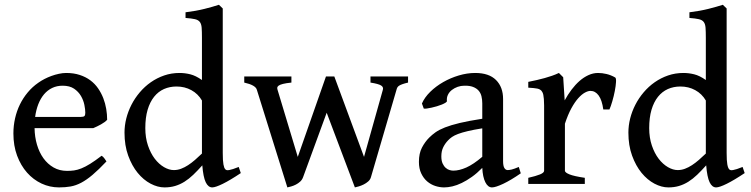

<svg xmlns="http://www.w3.org/2000/svg" viewBox="-20 -777 3171 811"><path d="M244.6 -415Q220.2 -415 200.4 -405.5Q180.7 -396 166 -378.7Q151.4 -361.3 141.8 -336.9Q132.3 -312.5 128.4 -283.2H321.8Q333 -283.2 336.7 -286.9Q340.3 -290.5 340.3 -300.8Q340.3 -314.5 336.4 -334Q332.5 -353.5 322 -371.6Q311.5 -389.6 293 -402.3Q274.4 -415 244.6 -415ZM432.6 -271Q423.8 -261.2 406.7 -251.7Q389.6 -242.2 374 -235.8H126Q126.5 -198.7 136.2 -165.8Q146 -132.8 163.6 -108.4Q181.2 -84 206.3 -69.6Q231.4 -55.2 263.2 -55.2Q278.3 -55.2 292.7 -57.1Q307.1 -59.1 323.7 -65.7Q340.3 -72.3 360.8 -85Q381.3 -97.7 409.2 -119.1Q415.5 -115.7 421.4 -107.4Q427.2 -99.1 429.7 -95.2Q396.5 -60.1 371.1 -38.6Q345.7 -17.1 323 -5.1Q300.3 6.8 278.1 10.7Q255.9 14.6 229.5 14.6Q190.4 14.6 155.5 -1.7Q120.6 -18.1 94.2 -47.9Q67.9 -77.6 52.2 -119.6Q36.6 -161.6 36.6 -213.4Q36.6 -246.1 43.7 -277.3Q50.8 -308.6 64.2 -335.9Q77.6 -363.3 97.2 -386.7Q116.7 -410.2 142.1 -427.7Q153.8 -436 168 -443.4Q182.1 -450.7 197.5 -456.3Q212.9 -461.9 229 -465.3Q245.1 -468.8 259.8 -468.8Q291.5 -468.8 316.9 -460.4Q342.3 -452.1 361.6 -437.7Q380.9 -423.3 394.3 -403.8Q407.7 -384.3 416.3 -362.3Q424.8 -340.3 428.7 -316.9Q432.6 -293.5 432.6 -271Z M997.1 -45.9Q951.7 -15.6 920.9 -0.5Q890.1 14.6 876.5 14.6Q859.4 14.6 848.9 -7.3Q838.4 -29.3 834.5 -78.6Q814.5 -56.2 796.4 -38.8Q778.3 -21.5 759.3 -9.5Q740.2 2.4 719.7 8.5Q699.2 14.6 674.8 14.6Q646 14.6 616 -1.2Q585.9 -17.1 561.5 -46.9Q537.1 -76.7 521.5 -119.6Q505.9 -162.6 505.9 -216.8Q505.9 -246.6 513.4 -276.6Q521 -306.6 535.4 -334.7Q549.8 -362.8 570.6 -387.2Q591.3 -411.6 617.2 -429.7Q643.1 -447.8 673.6 -458.3Q704.1 -468.8 738.3 -468.8Q761.2 -468.8 783.9 -463.1Q806.6 -457.5 833 -439V-617.2Q833 -644 831.8 -659.9Q830.6 -675.8 824 -684.3Q817.4 -692.9 803.5 -696Q789.6 -699.2 763.7 -701.2V-725.1Q808.1 -730.5 843.8 -739.5Q879.4 -748.5 904.8 -756.8L920.9 -741.2V-131.3Q920.9 -114.3 921.6 -102.3Q922.4 -90.3 923.8 -82.3Q925.3 -74.2 927.2 -69.3Q929.2 -64.5 932.1 -61.5Q934.6 -59.1 938.2 -58.3Q941.9 -57.6 948.5 -58.8Q955.1 -60.1 964.6 -63Q974.1 -65.9 988.3 -71.8ZM833 -128.4V-352.5Q816.4 -380.9 788.3 -396.2Q760.3 -411.6 725.6 -411.6Q696.8 -411.6 672.6 -400.9Q648.4 -390.1 630.9 -368.2Q613.3 -346.2 603.5 -313.2Q593.8 -280.3 593.8 -235.8Q593.8 -195.3 605 -162.4Q616.2 -129.4 633.8 -106.4Q651.4 -83.5 672.9 -71Q694.3 -58.6 714.4 -58.6Q730 -58.6 744.9 -64.2Q759.8 -69.8 774.4 -79.3Q789.1 -88.9 803.7 -101.6Q818.4 -114.3 833 -128.4Z M1703.6 -428.2Q1689 -424.8 1680.2 -421.6Q1671.4 -418.5 1666.3 -415.3Q1661.1 -412.1 1658.7 -408Q1656.2 -403.8 1654.8 -397.9L1546.9 -28.8Q1543.9 -18.1 1535.2 -10.5Q1526.4 -2.9 1516.1 2.2Q1505.9 7.3 1495.6 10.3Q1485.4 13.2 1479 14.6L1359.9 -300.8L1260.3 -28.8Q1256.3 -17.6 1248 -10Q1239.7 -2.4 1229.7 2.7Q1219.7 7.8 1210 10.5Q1200.2 13.2 1193.8 14.6L1064.9 -397.9Q1059.6 -417.5 1011.7 -428.2V-454.1H1210.9V-428.2Q1188 -425.8 1175.3 -422.6Q1162.6 -419.4 1157 -415.3Q1151.4 -411.1 1151.1 -406.7Q1150.9 -402.3 1152.3 -397.9L1237.8 -114.3L1356.9 -454.1H1392.1L1517.6 -114.3L1597.2 -397.9Q1600.6 -409.2 1589.6 -416Q1578.6 -422.9 1544.9 -428.2V-454.1H1703.6Z M1894.5 -56.2Q1919.9 -56.2 1950 -69.6Q1980 -83 2017.1 -114.7V-234.9Q1980 -229 1955.6 -223.1Q1931.2 -217.3 1915 -211.2Q1898.9 -205.1 1889.4 -198.5Q1879.9 -191.9 1872.6 -184.1Q1859.9 -170.9 1852.1 -154.8Q1844.2 -138.7 1844.2 -116.7Q1844.2 -98.1 1849.6 -86.4Q1855 -74.7 1862.8 -67.9Q1870.6 -61 1879.4 -58.6Q1888.2 -56.2 1894.5 -56.2ZM2179.7 -44.9Q2138.2 -16.1 2105.7 -0.7Q2073.2 14.6 2058.1 14.6Q2041 14.6 2030 -7.3Q2019 -29.3 2017.1 -67.9Q1995.1 -45.4 1973.1 -29.8Q1951.2 -14.2 1930.4 -4.2Q1909.7 5.9 1890.6 10.3Q1871.6 14.6 1856 14.6Q1837.4 14.6 1818.6 8.5Q1799.8 2.4 1784.4 -10.7Q1769 -23.9 1759.3 -44.4Q1749.5 -64.9 1749.5 -93.3Q1749.5 -128.9 1762.2 -153.3Q1774.9 -177.7 1793 -195.8Q1804.7 -207.5 1819.8 -218.3Q1835 -229 1859.6 -238.8Q1884.3 -248.5 1922.1 -257.6Q1960 -266.6 2017.1 -275.4V-340.3Q2017.1 -356.4 2013.7 -370.4Q2010.3 -384.3 2001.5 -394.3Q1992.7 -404.3 1978 -409.9Q1963.4 -415.5 1941.4 -415Q1926.8 -415 1913.1 -410.2Q1899.4 -405.3 1888.7 -397Q1877.9 -388.7 1872.1 -376.7Q1866.2 -364.7 1867.7 -350.1Q1868.2 -347.2 1862.1 -343.3Q1856 -339.4 1846.4 -335.4Q1836.9 -331.5 1825.4 -328.1Q1814 -324.7 1803 -322.3Q1792 -319.8 1783 -318.6Q1773.9 -317.4 1770 -318.4L1762.2 -339.8Q1773.4 -365.7 1797.4 -389.2Q1821.3 -412.6 1852.1 -430.2Q1882.8 -447.8 1918 -458.3Q1953.1 -468.8 1987.3 -468.8Q2045.4 -468.8 2075.2 -439Q2105 -409.2 2105 -358.9V-96.7Q2105 -76.2 2110.4 -67.4Q2115.7 -58.6 2124.5 -58.6Q2131.3 -58.6 2141.6 -61Q2151.9 -63.5 2171.4 -71.8Z M2578.6 -449.7Q2583 -446.8 2582 -430.4Q2581.1 -414.1 2576.9 -392.6Q2572.8 -371.1 2566.4 -349.4Q2560.1 -327.6 2554.2 -314.5H2528.3Q2522.9 -354 2508.8 -373.5Q2494.6 -393.1 2474.1 -393.1Q2463.9 -393.1 2450.4 -385.7Q2437 -378.4 2422.4 -362.1Q2407.7 -345.7 2393.3 -319.3Q2378.9 -293 2366.2 -254.4V-55.7Q2366.2 -48.3 2385.3 -40.5Q2404.3 -32.7 2450.2 -25.9V0H2211.4V-25.9Q2243.7 -33.2 2261 -40.3Q2278.3 -47.4 2278.3 -55.7V-331.5Q2278.3 -347.7 2277.3 -358.6Q2276.4 -369.6 2274.9 -376.5Q2273.4 -383.3 2271.2 -387.2Q2269 -391.1 2267.1 -393.6Q2263.7 -397 2259.8 -399.2Q2255.9 -401.4 2249.5 -402.8Q2243.2 -404.3 2234.1 -405Q2225.1 -405.8 2211.4 -406.7V-431.2Q2231 -435.1 2248 -439Q2265.1 -442.9 2280.8 -447.3Q2296.4 -451.7 2311.3 -456.8Q2326.2 -461.9 2340.8 -468.8L2358.9 -450.7L2365.2 -353Q2378.4 -377.4 2394.3 -398.4Q2410.2 -419.4 2428 -435.1Q2445.8 -450.7 2465.6 -459.7Q2485.4 -468.8 2506.3 -468.8Q2523.4 -468.8 2542 -464.4Q2560.5 -460 2578.6 -449.7Z M3125.5 -45.9Q3080.1 -15.6 3049.3 -0.5Q3018.6 14.6 3004.9 14.6Q2987.8 14.6 2977.3 -7.3Q2966.8 -29.3 2962.9 -78.6Q2942.9 -56.2 2924.8 -38.8Q2906.7 -21.5 2887.7 -9.5Q2868.7 2.4 2848.1 8.5Q2827.6 14.6 2803.2 14.6Q2774.4 14.6 2744.4 -1.2Q2714.4 -17.1 2689.9 -46.9Q2665.5 -76.7 2649.9 -119.6Q2634.3 -162.6 2634.3 -216.8Q2634.3 -246.6 2641.8 -276.6Q2649.4 -306.6 2663.8 -334.7Q2678.2 -362.8 2699 -387.2Q2719.7 -411.6 2745.6 -429.7Q2771.5 -447.8 2802 -458.3Q2832.5 -468.8 2866.7 -468.8Q2889.6 -468.8 2912.4 -463.1Q2935.1 -457.5 2961.4 -439V-617.2Q2961.4 -644 2960.2 -659.9Q2959 -675.8 2952.4 -684.3Q2945.8 -692.9 2931.9 -696Q2918 -699.2 2892.1 -701.2V-725.1Q2936.5 -730.5 2972.2 -739.5Q3007.8 -748.5 3033.2 -756.8L3049.3 -741.2V-131.3Q3049.3 -114.3 3050 -102.3Q3050.8 -90.3 3052.2 -82.3Q3053.7 -74.2 3055.7 -69.3Q3057.6 -64.5 3060.5 -61.5Q3063 -59.1 3066.7 -58.3Q3070.3 -57.6 3076.9 -58.8Q3083.5 -60.1 3093 -63Q3102.5 -65.9 3116.7 -71.8ZM2961.4 -128.4V-352.5Q2944.8 -380.9 2916.7 -396.2Q2888.7 -411.6 2854 -411.6Q2825.2 -411.6 2801 -400.9Q2776.9 -390.1 2759.3 -368.2Q2741.7 -346.2 2731.9 -313.2Q2722.2 -280.3 2722.2 -235.8Q2722.2 -195.3 2733.4 -162.4Q2744.6 -129.4 2762.2 -106.4Q2779.8 -83.5 2801.3 -71Q2822.8 -58.6 2842.8 -58.6Q2858.4 -58.6 2873.3 -64.2Q2888.2 -69.8 2902.8 -79.3Q2917.5 -88.9 2932.1 -101.6Q2946.8 -114.3 2961.4 -128.4Z"/></svg>

Font: Gentium Book Basic
Style: Regular
Weight: 400
Designer: J. Victor Gaultney and Annie Olsen
Foundry: SIL International
Version: Version 1.102; 2013; Maintenance release